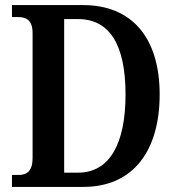

<svg xmlns="http://www.w3.org/2000/svg" viewBox="-20 -734 695 754"><path d="M27 0H307C505 0 607 -144 607 -363C607 -590 494 -714 307 -714H27V-667H50C84 -667 108 -655 108 -603V-113C108 -63 86 -47 54 -47H27ZM287 -56H232V-659H287C410 -659 473 -559 473 -363C473 -169 410 -56 287 -56Z"/></svg>

Font: Noto Serif Devanagari Condensed SemiBold
Style: Regular
Weight: 600
Width: 3
Designer: Universal Thirst, Indian Type Foundry and the Monotype Design Team
Foundry: Monotype Imaging Inc.
Version: Version 2.004